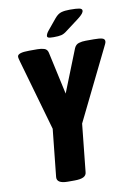

<svg xmlns="http://www.w3.org/2000/svg" viewBox="-96 -935 688 996"><g transform="rotate(-10 248.5 -436.5)"><path d="M179 2Q120 2 123 -32L149 -282L43 -653Q41 -661 39 -668Q37 -675 37 -681Q37 -702 99 -702H143Q163 -702 178.5 -697Q194 -692 198 -674L247 -450L336 -674Q344 -692 360.5 -697Q377 -702 397 -702H440Q470 -702 483.5 -698Q497 -694 497 -682Q497 -676 493.5 -668.5Q490 -661 486 -653L304 -282L278 -31Q277 -14 261.5 -6Q246 2 214 2ZM237 -749Q215 -749 209 -752Q203 -755 203 -759Q203 -771 217 -788L264 -845Q281 -865 299 -870Q317 -875 344 -875Q378 -875 393 -872Q408 -869 408 -859Q408 -852 401 -843Q394 -834 377 -821L308 -769Q292 -756 277.5 -752.5Q263 -749 237 -749Z"/></g></svg>

Font: Asap Condensed
Style: Bold Italic
Weight: 700
Width: 3
Italic angle: -6°
Designer: Pablo Cosgaya
Foundry: Omnibus-Type
Version: Version 3.001; ttfautohint (v1.8.4.7-5d5b)